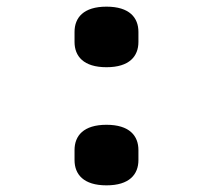

<svg xmlns="http://www.w3.org/2000/svg" viewBox="-20 -546 640 577"><path d="M300 11C369 11 396 -22 396 -65V-95C396 -138 369 -171 300 -171C231 -171 204 -138 204 -95V-65C204 -22 231 11 300 11ZM300 -344C369 -344 396 -377 396 -420V-450C396 -493 369 -526 300 -526C231 -526 204 -493 204 -450V-420C204 -377 231 -344 300 -344Z"/></svg>

Font: IBM Mono SemiBold
Style: Regular
Weight: 600
Monospace: yes
Designer: Mike Abbink, Paul van der Laan, Pieter van Rosmalen
Foundry: Bold Monday
Version: Version 2.3